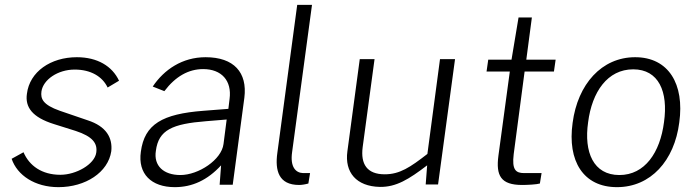

<svg xmlns="http://www.w3.org/2000/svg" viewBox="-20 -762 2874 792"><path d="M221 10C333 10 426 -51 439 -138C445 -193 419 -241 341 -266L227 -305C156 -330 147 -355 151 -385C158 -433 218 -475 288 -475C354 -475 402 -447 424 -401L471 -429C443 -489 382 -526 297 -526C189 -526 102 -466 91 -375C83 -320 113 -278 203 -250L292 -222C362 -199 383 -171 377 -132C370 -84 294 -41 229 -41C153 -41 101 -78 77 -134L28 -107C51 -39 124 10 221 10Z M701 10C773 10 836 -19 892 -80L886 0H940L988 -359C1001 -463 945 -526 828 -526C732 -526 657 -475 610 -405L658 -386C704 -447 758 -477 818 -477C894 -477 937 -429 927 -354L922 -313L819 -305C650 -292 576 -250 561 -136C548 -45 604 10 701 10ZM724 -40C655 -40 613 -78 623 -140C634 -226 691 -251 830 -262L915 -269L902 -168C894 -103 799 -40 724 -40Z M1214 1C1223 1 1238 -1 1252 -5L1259 -48H1230C1200 -49 1176 -73 1185 -135L1267 -742H1206L1124 -131C1114 -59 1129 1 1214 1Z M1547 9C1614 10 1666 -22 1742 -80L1736 -1H1787L1857 -518H1795L1743 -127C1672 -72 1629 -43 1567 -43C1494 -43 1467 -85 1476 -155L1525 -518H1464L1413 -138C1401 -51 1450 7 1547 9Z M2265 -467 2272 -516H2151L2174 -690H2119L2090 -516H1994L1987 -467H2083L2036 -120C2025 -37 2046 1 2134 1C2155 1 2194 -1 2207 -5L2214 -48H2142C2108 -48 2091 -61 2099 -126L2144 -467Z M2525 10C2664 10 2762 -99 2782 -257C2804 -415 2738 -526 2600 -526C2462 -526 2363 -415 2342 -255C2320 -98 2386 10 2525 10ZM2535 -40C2428 -40 2388 -134 2406 -258C2422 -383 2486 -476 2592 -476C2697 -476 2737 -384 2719 -258C2703 -133 2640 -40 2535 -40Z"/></svg>

Font: United Sans ExtraLight
Style: Italic
Weight: 200
Italic angle: -8°
Designer: Pablo Impallari, Rodrigo Fuenzalida (Modified by Dan O. Williams)
Version: Version 1.000;PS 001.000;hotconv 1.0.88;makeotf.lib2.5.64775